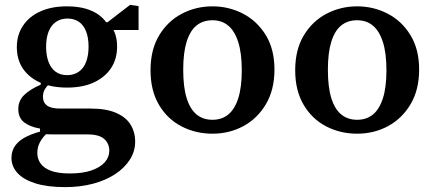

<svg xmlns="http://www.w3.org/2000/svg" viewBox="-20 -534 1779 787"><path d="M247 233Q174 233 125 217.5Q76 202 51.5 175Q27 148 27 113Q27 84 43 62Q59 40 91.5 24.5Q124 9 174 -2L182 5Q167 16 156 30Q145 44 139 59.5Q133 75 133 94Q133 118 147 137Q161 156 190 166.5Q219 177 266 177Q319 177 355 164.5Q391 152 409.5 131Q428 110 428 84Q428 54 407 35.5Q386 17 340 17H211Q192 17 175.5 16.5Q159 16 144 14V-7Q103 -14 79 -32.5Q55 -51 55 -87Q55 -121 79 -144.5Q103 -168 147 -187V-213L197 -205Q176 -186 166 -171.5Q156 -157 156 -137Q156 -114 172.5 -101.5Q189 -89 227 -89H352Q415 -89 455.5 -71.5Q496 -54 515 -23.5Q534 7 534 47Q534 86 512.5 120Q491 154 452.5 179.5Q414 205 361.5 219Q309 233 247 233ZM255 -175Q192 -175 146 -195Q100 -215 74.5 -252Q49 -289 49 -341Q49 -391 74.5 -429Q100 -467 146 -487.5Q192 -508 254 -508Q298 -508 331 -498.5Q364 -489 387 -471.5Q410 -454 422 -432L433 -431Q446 -414 453 -392Q460 -370 460 -343Q460 -292 435 -254.5Q410 -217 364.5 -196Q319 -175 255 -175ZM255 -226Q283 -226 303 -240Q323 -254 333 -280.5Q343 -307 343 -343Q343 -379 333 -405Q323 -431 303.5 -444.5Q284 -458 256 -458Q229 -458 209 -444Q189 -430 179 -404Q169 -378 169 -342Q169 -306 179 -280Q189 -254 208 -240Q227 -226 255 -226ZM395 -411V-443H421L513 -514L548 -509V-411Z M851 14Q782 14 724 -16Q666 -46 631.5 -104.5Q597 -163 597 -246Q597 -330 632 -388.5Q667 -447 725 -477.5Q783 -508 851 -508Q918 -508 976 -478Q1034 -448 1069.5 -390Q1105 -332 1105 -249Q1105 -166 1070 -107Q1035 -48 977.5 -17Q920 14 851 14ZM851 -43Q889 -43 915.5 -64.5Q942 -86 956.5 -131Q971 -176 971 -246Q971 -316 956.5 -361.5Q942 -407 915.5 -429Q889 -451 851 -451Q812 -451 785.5 -429.5Q759 -408 745 -363Q731 -318 731 -248Q731 -177 745 -132Q759 -87 785.5 -65Q812 -43 851 -43Z M1444 14Q1375 14 1317 -16Q1259 -46 1224.5 -104.5Q1190 -163 1190 -246Q1190 -330 1225 -388.5Q1260 -447 1318 -477.5Q1376 -508 1444 -508Q1511 -508 1569 -478Q1627 -448 1662.5 -390Q1698 -332 1698 -249Q1698 -166 1663 -107Q1628 -48 1570.5 -17Q1513 14 1444 14ZM1444 -43Q1482 -43 1508.5 -64.5Q1535 -86 1549.5 -131Q1564 -176 1564 -246Q1564 -316 1549.5 -361.5Q1535 -407 1508.5 -429Q1482 -451 1444 -451Q1405 -451 1378.5 -429.5Q1352 -408 1338 -363Q1324 -318 1324 -248Q1324 -177 1338 -132Q1352 -87 1378.5 -65Q1405 -43 1444 -43Z"/></svg>

Font: Source Serif 4 SemiBold
Style: Regular
Weight: 600
Designer: Frank Grießhammer
Foundry: Adobe Systems Incorporated
Version: Version 4.004;hotconv 1.0.116;makeotfexe 2.5.65601